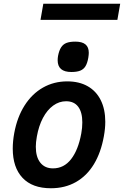

<svg xmlns="http://www.w3.org/2000/svg" viewBox="-20 -994 661 1024"><path d="M48 -201.5Q48 -241.5 56 -284.5Q71.5 -369 111 -431.2Q150.5 -493.5 209 -526.8Q267.5 -560 338.5 -560Q402 -560 447.5 -534.2Q493 -508.5 517.2 -460Q541.5 -411.5 541.5 -344.5Q541.5 -309 534 -267.5Q518.5 -180.5 480.8 -118.2Q443 -56 384.8 -23Q326.5 10 251.5 10Q152.5 10 100.2 -45.5Q48 -101 48 -201.5ZM413.5 -282.5Q419 -312 419 -341.5Q419 -395.5 397 -424.8Q375 -454 332.5 -454Q295.5 -454 263.5 -430.8Q231.5 -407.5 209 -365Q186.5 -322.5 176.5 -265.5Q171 -235 171 -211.5Q171 -156.5 195.2 -126.2Q219.5 -96 262.5 -96Q321 -96 359.2 -145.2Q397.5 -194.5 413.5 -282.5ZM287.5 -672.5Q287.5 -684 289.5 -695.5Q295 -724.5 305.8 -741.2Q316.5 -758 334.5 -765Q352.5 -772 381.5 -772Q418 -772 435.8 -757.2Q453.5 -742.5 453.5 -712.5Q453.5 -702.5 451 -686.5Q446 -657.5 436 -641Q426 -624.5 408 -617.2Q390 -610 360.5 -610Q287.5 -610 287.5 -672.5ZM211 -974H621L606 -888H196Z"/></svg>

Font: JuliaMono
Style: Bold Italic
Weight: 700
Italic angle: -9°
Monospace: yes
Designer: cormullion
Foundry: corm
Version: Version 0.057; ttfautohint (v1.8.4)